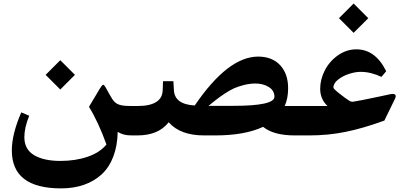

<svg xmlns="http://www.w3.org/2000/svg" viewBox="-20 -749 2250 1062"><path d="M232.4 -335 313.5 -253.9 394.5 -335 313.5 -416ZM588.9 -221.7C575.7 -245.6 566.9 -261.2 562.5 -268.6C556.6 -278.3 553.7 -279.8 551.3 -279.8C545.9 -279.8 543 -275.9 532.2 -258.8L472.2 -158.2C506.8 -102.1 539.1 -32.2 568.8 50.3C544.9 79.6 510.7 102.1 465.8 117.7C420.9 133.3 370.1 141.1 313.5 141.1C252.9 141.1 204.6 130.4 168.9 109.4C132.8 87.9 114.7 54.7 114.7 9.3C114.7 -24.9 123.5 -64.5 141.6 -108.9L97.7 -127.4C63 -47.4 45.4 22.9 45.4 83C45.4 223.1 136.2 293 317.9 293C411.1 293 487.3 266.1 542.5 215.3C597.7 164.1 629.4 82.5 630.9 -19.5C655.8 -5.4 674.3 0 709.5 0H725.1C737.3 0 739.3 -14.2 739.3 -55.7V-106C739.3 -148.4 737.3 -162.6 725.1 -162.6H704.6C680.2 -162.6 661.1 -164.1 647.9 -167.5C621.1 -173.8 606.9 -188 588.9 -221.7Z M719.7 -162.6C700.2 -162.6 697.8 -149.4 697.8 -106.9V-55.2C697.8 -13.7 700.2 0 719.7 0H740.2C817.9 0 875.5 -24.4 913.1 -72.8C955.6 -24.4 1020.5 0 1107.9 0H1170.9C1278.8 0 1367.2 -15.6 1435.1 -47.4C1474.6 -15.6 1532.7 0 1609.9 0H1662.1C1673.8 0 1676.3 -15.1 1676.3 -55.7V-106C1676.3 -147 1673.8 -162.6 1662.1 -162.6H1554.7C1567.4 -190.9 1573.7 -223.6 1573.7 -260.3C1573.7 -314 1559.1 -356.9 1529.3 -388.7C1499.5 -420.4 1459 -436 1408.2 -436C1296.4 -436 1179.7 -345.7 1057.1 -165.5C982.4 -169.9 944.3 -198.2 941.9 -251L939 -299.8H881.8L879.9 -250.5C878.4 -191.9 831.5 -162.6 740.2 -162.6ZM1498 -213.9C1498 -180.2 1421.9 -163.6 1270 -163.6H1133.3C1152.8 -179.7 1167.5 -191.4 1177.2 -198.7C1186.5 -206.1 1201.7 -216.8 1221.7 -230.5C1241.7 -243.7 1259.8 -253.9 1274.9 -260.7C1305.2 -273.9 1350.6 -287.1 1392.1 -287.1C1420.9 -287.1 1445.8 -280.8 1466.8 -267.6C1487.8 -254.4 1498 -236.3 1498 -213.9Z M1855 -648.4 1936 -567.4 2017.1 -648.4 1936 -729.5ZM1656.7 -162.6C1637.2 -162.6 1634.8 -149.4 1634.8 -106.9V-55.2C1634.8 -13.7 1637.2 0 1656.7 0H1691.9C1759.8 0 1826.2 -6.3 1891.1 -19.5C1956.1 -32.7 2027.3 -53.2 2106 -82L2165 -203.1C2167.5 -208.5 2168.9 -213.4 2168.9 -216.8C2168.9 -224.1 2164.6 -229.5 2152.3 -229.5C2148.9 -229.5 2145.5 -229 2141.6 -228.5L2070.8 -213.4C2002 -198.7 1956.1 -189.9 1933.6 -186.5C1932.1 -186 1931.2 -186 1929.7 -186C1923.8 -186 1918 -188 1912.6 -191.4C1897 -201.2 1878.4 -214.8 1856.9 -231.9C1835 -249 1824.2 -260.3 1824.2 -264.6C1824.2 -280.8 1833 -295.4 1851.1 -309.6C1868.7 -323.2 1889.2 -333.5 1912.1 -340.8C1935.1 -348.1 1955.6 -351.6 1974.6 -351.6C2012.2 -351.6 2050.3 -342.3 2089.8 -323.7L2116.2 -355C2076.7 -435.5 2021.5 -476.1 1951.2 -476.1C1914.6 -476.1 1880.4 -464.8 1849.1 -442.9C1817.4 -420.4 1793.5 -392.6 1776.4 -359.4C1759.3 -325.7 1751 -292 1751 -257.8C1751 -219.7 1764.6 -188 1791.5 -162.6Z"/></svg>

Font: Parastoo
Style: Bold
Weight: 700
Foundry: Saber Rastikerdar (saber.rastikerdar@gmail.com)
Version: Version 2.0.1